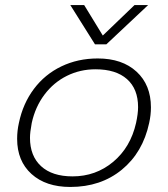

<svg xmlns="http://www.w3.org/2000/svg" viewBox="-20 -727 667 762"><path d="M259 -707H314L388 -586L514 -707H568L402 -551H357ZM48 -176Q48 -208 55 -239Q71 -316 114.5 -374Q158 -432 223.5 -463.5Q289 -495 368 -495Q465 -495 522 -442.5Q579 -390 579 -301Q579 -270 572 -239Q547 -122 463.5 -53.5Q380 15 259 15Q162 15 105 -36.5Q48 -88 48 -176ZM520 -239Q528 -276 528 -302Q528 -374 484 -413Q440 -452 359 -452Q298 -452 245.5 -426Q193 -400 156.5 -351.5Q120 -303 106 -239Q99 -202 99 -180Q99 -108 143 -67.5Q187 -27 268 -27Q360 -27 429 -84.5Q498 -142 520 -239Z"/></svg>

Font: Prompt ExtraLight
Style: Italic
Weight: 275
Italic angle: -12°
Designer: Katatrad Team
Foundry: CadsonDemak
Version: Version 1.000